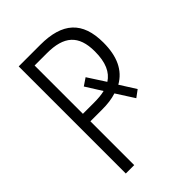

<svg xmlns="http://www.w3.org/2000/svg" viewBox="-210 -810 905 905"><g transform="rotate(-45 243.0 -357.0)"><path d="M446 -511C446 -651 375 -714 228 -714H84V0H140V-292H218C255 -292 285 -296 313 -305L370 -216L405 -242L355 -321C417 -356 446 -420 446 -511ZM140 -342V-664H222C335 -664 388 -619 388 -510C388 -437 367 -392 328 -367L271 -455L234 -430L285 -349C265 -344 241 -342 213 -342Z"/></g></svg>

Font: Noto Sans Display SemiCondensed Light
Style: Regular
Weight: 300
Width: 4
Designer: Monotype Design Team
Foundry: Monotype Imaging Inc.
Version: Version 1.900